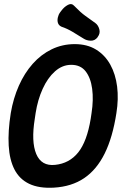

<svg xmlns="http://www.w3.org/2000/svg" viewBox="-20 -893 610 927"><path d="M542 -347Q524 -230 485.5 -152Q447 -74 386.5 -33Q326 8 240 13Q168 17 121 -5.5Q74 -28 50 -74.5Q26 -121 22 -190Q18 -259 32 -347Q44 -418 71 -479Q98 -540 138 -585Q178 -630 229.5 -655Q281 -680 341 -680Q401 -680 444 -653.5Q487 -627 512.5 -581Q538 -535 545.5 -475Q553 -415 542 -347ZM148 -320Q130 -209 155 -149.5Q180 -90 246 -97Q315 -104 357.5 -157Q400 -210 418 -320L422 -347Q432 -411 425 -464Q418 -517 393.5 -548.5Q369 -580 324 -580Q281 -580 245.5 -548.5Q210 -517 186 -464Q162 -411 152 -347ZM440 -782Q454 -772 459.5 -752Q465 -732 452 -715L451 -713Q438 -696 418 -696.5Q398 -697 383 -707Q356 -724 330 -739.5Q304 -755 277 -764Q264 -770 260 -781.5Q256 -793 259 -807.5Q262 -822 270 -833L276 -841Q290 -860 308 -869.5Q326 -879 339 -864Q370 -832 392 -816.5Q414 -801 440 -782Z"/></svg>

Font: Winky Sans Medium
Style: Italic
Weight: 500
Italic angle: -8.97852°
Designer: Simon Atzbach
Foundry: typofactur
Version: Version 1.205